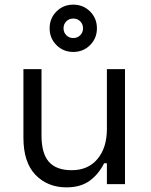

<svg xmlns="http://www.w3.org/2000/svg" viewBox="-20 -794 652 828"><path d="M267 14Q185 14 133 -40Q81 -94 81 -200V-496H159V-210Q159 -132 191 -96Q223 -60 289 -60Q360 -60 400.5 -108.5Q441 -157 441 -238V-496H519V0H441V-90H429Q405 -42 366 -14Q327 14 267 14ZM296 -570Q253 -570 223.5 -599.5Q194 -629 194 -672Q194 -715 223.5 -744.5Q253 -774 296 -774Q339 -774 368.5 -744.5Q398 -715 398 -672Q398 -629 368.5 -599.5Q339 -570 296 -570ZM296 -630Q314 -630 326 -642Q338 -654 338 -672Q338 -690 326 -702Q314 -714 296 -714Q278 -714 266 -702Q254 -690 254 -672Q254 -654 266 -642Q278 -630 296 -630Z"/></svg>

Font: Space Mono
Style: Regular
Weight: 400
Monospace: yes
Designer: Colophon Foundry + Benjamin Critton
Foundry: Colophon Foundry & Benjamin Critton
Version: Version 1.003; ttfautohint (v1.8.4.7-5d5b)